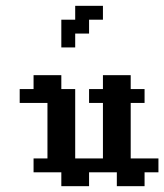

<svg xmlns="http://www.w3.org/2000/svg" viewBox="-20 -639 564 659"><path d="M47.6 -333.3H95.2V-285.7H47.6ZM95.2 -333.3H142.9V-285.7H95.2ZM142.9 -333.3H190.5V-285.7H142.9ZM190.5 -333.3H238.1V-285.7H190.5ZM95.2 -381H142.9V-333.3H95.2ZM142.9 -381H190.5V-333.3H142.9ZM285.7 -333.3H333.3V-285.7H285.7ZM333.3 -333.3H381V-285.7H333.3ZM381 -333.3H428.6V-285.7H381ZM428.6 -333.3H476.2V-285.7H428.6ZM333.3 -381H381V-333.3H333.3ZM381 -381H428.6V-333.3H381ZM190.5 -285.7H238.1V-238.1H190.5ZM142.9 -285.7H190.5V-238.1H142.9ZM142.9 -238.1H190.5V-190.5H142.9ZM142.9 -190.5H190.5V-142.9H142.9ZM190.5 -190.5H238.1V-142.9H190.5ZM190.5 -142.9H238.1V-95.2H190.5ZM190.5 -238.1H238.1V-190.5H190.5ZM142.9 -142.9H190.5V-95.2H142.9ZM333.3 -285.7H381V-238.1H333.3ZM381 -285.7H428.6V-238.1H381ZM381 -238.1H428.6V-190.5H381ZM381 -190.5H428.6V-142.9H381ZM381 -142.9H428.6V-95.2H381ZM333.3 -190.5H381V-142.9H333.3ZM333.3 -238.1H381V-190.5H333.3ZM333.3 -142.9H381V-95.2H333.3ZM95.2 -95.2H142.9V-47.6H95.2ZM142.9 -95.2H190.5V-47.6H142.9ZM190.5 -95.2H238.1V-47.6H190.5ZM238.1 -95.2H285.7V-47.6H238.1ZM285.7 -95.2H333.3V-47.6H285.7ZM333.3 -95.2H381V-47.6H333.3ZM381 -95.2H428.6V-47.6H381ZM428.6 -95.2H476.2V-47.6H428.6ZM190.5 -47.6H238.1V0H190.5ZM238.1 -47.6H285.7V0H238.1ZM476.2 -95.2H523.8V-47.6H476.2ZM428.6 -47.6H476.2V0H428.6ZM381 -47.6H428.6V0H381ZM190.5 -523.8H238.1V-476.2H190.5ZM238.1 -571.4H285.7V-523.8H238.1ZM190.5 -571.4H238.1V-523.8H190.5ZM238.1 -619H285.7V-571.4H238.1ZM285.7 -619H333.3V-571.4H285.7Z"/></svg>

Font: Jacquard 12
Style: Regular
Weight: 400
Designer: Sarah Cadigan-Fried
Version: Version 1.000; ttfautohint (v1.8.4.7-5d5b)